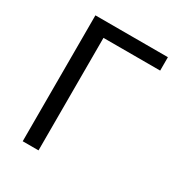

<svg xmlns="http://www.w3.org/2000/svg" viewBox="-173 -850 904 968"><g transform="rotate(30 278.5 -366.5)"><path d="M101 0H193V-655H523V-733H101Z"/></g></svg>

Font: Noto Sans CJK HK
Style: Regular
Weight: 400
Designer: Ryoko NISHIZUKA 西塚涼子 (kana, bopomofo & ideographs); Paul D. Hunt (Latin, Greek & Cyrillic); Sandoll Communications 산돌커뮤니
Foundry: Adobe
Version: Version 2.004;hotconv 1.0.118;makeotfexe 2.5.65603